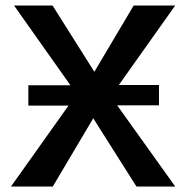

<svg xmlns="http://www.w3.org/2000/svg" viewBox="-20 -678 677 698"><path d="M406 -295 617 0H476L319 -248L172 0H20L229 -294H83V-368H236L31 -658H171L323 -417L466 -658H617L412 -369H558V-295Z"/></svg>

Font: Ysabeau SC
Style: Bold
Weight: 700
Designer: Christian Thalmann (Catharsis Fonts)
Version: Version 0.003